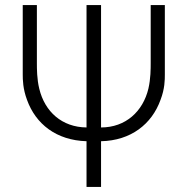

<svg xmlns="http://www.w3.org/2000/svg" viewBox="-20 -740 742 760"><path d="M380 0V-181C498 -183.5 581 -248.5 615.5 -345C632.5 -389 632.5 -424.5 632.5 -445V-720H576.5V-490.5C576.5 -468.5 576.5 -428 567.5 -389.5C546 -299 477.5 -235.5 380 -235.5V-720H322.5V-235.5C225.5 -236.5 157.5 -297.5 135.5 -388.5C126 -427 126 -468 126 -490.5V-720H70V-445C70 -425 70.5 -388.5 87 -344.5C121.5 -249 203 -184.5 322.5 -181V0Z"/></svg>

Font: Hauora Light
Style: Regular
Weight: 300
Designer: Wayne Shih
Foundry: WCYS
Version: Version 1.001;hotconv 1.0.109;makeotfexe 2.5.65596